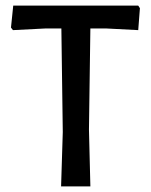

<svg xmlns="http://www.w3.org/2000/svg" viewBox="-20 -662 535 682"><path d="M471 -642 477 -633 471 -555 355 -561H301L296 -202L301 0H197L203 -193L198 -561H144L26 -555L19 -564L27 -642Z"/></svg>

Font: Alegreya Sans Medium
Style: Regular
Weight: 500
Designer: Juan Pablo del Peral
Foundry: Huerta Tipografica
Version: Version 2.007